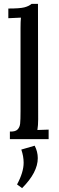

<svg xmlns="http://www.w3.org/2000/svg" viewBox="-20 -712 303 991"><path d="M23 0ZM231 6H31V-33H32Q59 -32 70.5 -43.5Q82 -55 84 -74.5Q86 -94 86 -138V-568Q86 -600 88 -621L23 -618V-668H24Q82 -668 105.5 -674Q129 -680 143 -692H176L177 -96Q177 -65 173 -41L231 -43ZM175 104Q175 178 94 259L68 240Q102 177 102 128Q102 95 90 60L159 40Q175 71 175 104Z"/></svg>

Font: Sumana
Style: Regular
Weight: 400
Designer: Cyreal, Alexei Vanyashin (Devanagari), Olga Karpushina (Latin)
Foundry: Cyreal
Version: Version 1.015;PS 001.015;hotconv 1.0.70;makeotf.lib2.5.58329